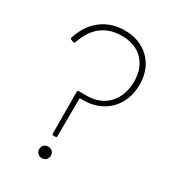

<svg xmlns="http://www.w3.org/2000/svg" viewBox="-191 -869 901 1002"><g transform="rotate(30 259.5 -368.0)"><path d="M214 -103Q206 -103 206 -111L205 -362Q205 -370 213 -370H257Q342 -370 390 -422Q438 -474 438 -559Q438 -638 391.5 -685.5Q345 -733 265 -733Q120 -733 70 -583Q67 -575 59 -578L45 -583Q38 -586 40 -593Q66 -676 124.5 -720.5Q183 -765 265 -765Q326 -765 373 -738.5Q420 -712 445.5 -665.5Q471 -619 471 -559Q471 -496 444.5 -446.5Q418 -397 369 -369Q320 -341 255 -341H235L234 -111Q234 -103 226 -103ZM185 -6Q185 -21 195 -30.5Q205 -40 220 -40Q235 -40 245 -30.5Q255 -21 255 -6Q255 10 245 19.5Q235 29 220 29Q205 29 195 19.5Q185 10 185 -6Z"/></g></svg>

Font: LINE Seed Sans KR Thin
Style: Regular
Weight: 250
Designer: LINE BX Design & Sandoll Inc & Dalton Maag Ltd
Foundry: Sandoll Inc.
Version: Version 1.000